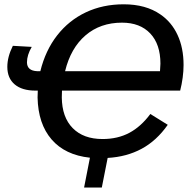

<svg xmlns="http://www.w3.org/2000/svg" viewBox="-20 -718 893 883"><path d="M265.1 -301.3 264.2 -270Q265.1 -178.7 314.5 -128.7Q363.8 -78.6 451.7 -78.6Q521.5 -78.6 575 -107.2Q628.4 -135.7 671.4 -193.8L751.5 -144Q700.2 -70.8 631.3 -33.7Q562.5 3.4 475.1 8.3L448.2 144.5H366.7L393.6 7.3Q279.3 -4.9 217.3 -76.7Q155.3 -148.4 152.8 -269.5L153.8 -301.3H142.6Q81.5 -301.3 47.6 -329.8Q13.7 -358.4 13.7 -410.6Q13.7 -456.5 39.1 -507.3L126 -502.4Q104 -464.8 104 -431.2Q104.5 -392.6 150.9 -390.6H165.5Q189 -486.3 242.9 -555.4Q296.9 -624.5 375 -661.4Q453.1 -698.2 548.8 -698.2Q650.4 -698.2 717.3 -651.9Q769 -616.7 796.6 -557.1Q824.2 -497.6 824.2 -418.9Q824.2 -391.6 820.1 -360.6Q815.9 -329.6 808.6 -301.3ZM541 -613.8Q441.4 -613.8 373.3 -555.4Q305.2 -497.1 279.3 -390.6H715.8L717.8 -425.3Q717.8 -514.6 670.9 -564.2Q624 -613.8 541 -613.8Z"/></svg>

Font: Arimo Medium
Style: Italic
Weight: 500
Italic angle: -12°
Designer: Steve Matteson
Foundry: Monotype Imaging Inc.
Version: Version 1.33